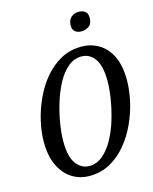

<svg xmlns="http://www.w3.org/2000/svg" viewBox="-135 -1012 886 1112"><g transform="rotate(-15 308.0 -456.5)"><path d="M263 11Q204 11 157.5 -18.5Q111 -48 83.5 -105.5Q56 -163 56 -248Q56 -306 71 -371.5Q86 -437 115 -500Q144 -563 186.5 -613.5Q229 -664 284.5 -694.5Q340 -725 409 -725Q464 -725 511 -698Q558 -671 586 -614.5Q614 -558 614 -469Q614 -413 600 -348Q586 -283 557.5 -219.5Q529 -156 486.5 -104Q444 -52 388 -20.5Q332 11 263 11ZM276 -45Q321 -45 357.5 -76Q394 -107 421.5 -157.5Q449 -208 467 -268Q485 -328 494.5 -387.5Q504 -447 504 -494Q504 -585 473.5 -627.5Q443 -670 394 -670Q349 -670 312.5 -639Q276 -608 249 -557.5Q222 -507 203.5 -446.5Q185 -386 175.5 -327Q166 -268 166 -221Q166 -129 197.5 -87Q229 -45 276 -45ZM433 -810Q411 -810 396 -821.5Q381 -833 381 -858Q381 -891 400 -907.5Q419 -924 446 -924Q468 -924 483.5 -912.5Q499 -901 499 -875Q499 -839 478.5 -824.5Q458 -810 433 -810Z"/></g></svg>

Font: Noto Serif ExtraCondensed Medium
Style: Italic
Weight: 500
Width: 2
Italic angle: -12°
Designer: Monotype Design Team
Foundry: Monotype Imaging Inc.
Version: Version 2.013; ttfautohint (v1.8.4.7-5d5b)